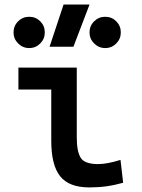

<svg xmlns="http://www.w3.org/2000/svg" viewBox="-20 -815 626 845"><path d="M373 9.8Q284.2 9.8 244.9 -39.1Q205.6 -87.9 205.6 -195.3V-517.6H317.9V-210Q317.9 -148.4 335.2 -120.6Q352.5 -92.8 412.1 -92.8Q451.2 -92.8 510.3 -111.3L522 -10.7Q483.9 0 448.5 4.9Q413.1 9.8 373 9.8ZM61 -420.9V-517.6H218.8V-420.9ZM198.2 -609.4 259.8 -794.9H374L303.2 -609.4ZM108.4 -603.5Q80.1 -603.5 59.8 -623.8Q39.6 -644 39.6 -672.4Q39.6 -701.2 59.8 -721.2Q80.1 -741.2 108.4 -741.2Q137.2 -741.2 157.2 -721.2Q177.2 -701.2 177.2 -672.4Q177.2 -644 157.2 -623.8Q137.2 -603.5 108.4 -603.5ZM442.9 -603.5Q414.6 -603.5 394.3 -623.8Q374 -644 374 -672.4Q374 -701.2 394.3 -721.2Q414.6 -741.2 442.9 -741.2Q471.7 -741.2 491.7 -721.2Q511.7 -701.2 511.7 -672.4Q511.7 -644 491.7 -623.8Q471.7 -603.5 442.9 -603.5Z"/></svg>

Font: Cascadia Mono Medium
Style: Regular
Weight: 500
Monospace: yes
Designer: Aaron Bell
Foundry: Saja Typeworks
Version: Version 2407.024